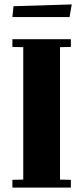

<svg xmlns="http://www.w3.org/2000/svg" viewBox="-20 -847 376 867"><path d="M36 -35 85 -36V-634L36 -635V-670H300V-635L251 -634V-36L300 -35V0H36ZM41 -819 304 -827 294 -770H36Z"/></svg>

Font: Rakkas
Style: Regular
Weight: 400
Designer: Zeynep Akay
Foundry: Zeynep Akay
Version: Version 2.000